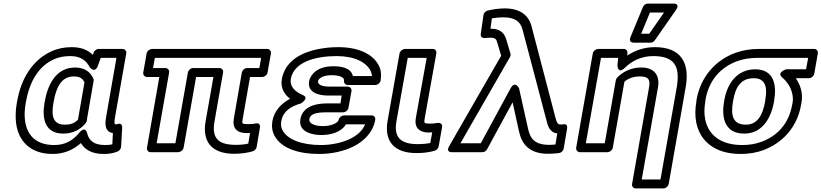

<svg xmlns="http://www.w3.org/2000/svg" viewBox="-20 -827 4599 1075"><path d="M373 -513C434 -513 463 -487 483 -450C483 -450 512 -412 529 -461L544 -503H632L574 -171C569 -143 562 -89 612 -82L609 -19C598 -16 586 -15 568 -15C505 -15 478 -40 468 -81C468 -81 459 -125 425 -85C391 -44 350 -15 284 -15C176 -15 130 -75 120 -153C116 -182 118 -214 124 -250L126 -260C147 -377 200 -458 282 -495C308 -507 339 -513 373 -513ZM382 -563C342 -563 304 -556 269 -540C162 -492 98 -387 76 -260L74 -250C67 -210 66 -172 70 -138C82 -43 144 35 275 35C341 35 393 10 433 -26C455 12 497 35 559 35C589 35 612 32 639 21C649 17 657 6 658 -5L664 -111C666 -145 637 -132 633 -131H630C621 -131 618 -134 624 -171L687 -528C689 -539 681 -553 666 -553H532C521 -553 508 -544 504 -532L499 -520C474 -546 436 -563 382 -563ZM503 -386C488 -421 457 -449 400 -449C288 -449 245 -342 231 -260L229 -250C215 -169 228 -79 334 -79C389 -79 431 -102 460 -138C463 -142 465 -147 466 -151C468 -160 468 -167 469 -171L504 -373C505 -377 505 -382 503 -386ZM453 -366 419 -171C418 -166 417 -163 417 -158C401 -140 381 -129 343 -129C278 -129 266 -175 279 -250L281 -260C295 -341 326 -399 392 -399C429 -399 442 -387 453 -366Z M1300 -16C1198 -16 1165 -57 1181 -147L1229 -421C1232 -436 1220 -446 1209 -446H1061C1046 -446 1034 -432 1032 -421L962 -25H857L927 -421C930 -436 917 -446 906 -446H837L847 -503H1442L1432 -446H1364C1349 -446 1336 -432 1334 -421L1289 -162C1280 -109 1307 -82 1360 -82H1380L1370 -23C1349 -18 1327 -16 1300 -16ZM1291 34C1330 34 1364 29 1395 20C1405 17 1415 7 1417 -4L1435 -111C1441 -144 1411 -136 1408 -135C1400 -133 1385 -132 1369 -132C1334 -132 1334 -134 1339 -162L1380 -396H1449C1460 -396 1475 -406 1478 -421L1497 -528C1499 -539 1491 -553 1476 -553H831C820 -553 804 -543 801 -528L782 -421C780 -410 788 -396 803 -396H872L803 0C801 11 808 25 823 25H978C989 25 1005 15 1008 0L1078 -396H1175L1131 -147C1111 -31 1168 34 1291 34Z M1917 -131H2024C2010 -95 1980 -70 1945 -52C1903 -30 1840 -15 1777 -15C1668 -15 1590 -46 1562 -97C1554 -112 1551 -128 1555 -149C1564 -202 1605 -231 1665 -248C1665 -248 1715 -278 1675 -295C1632 -313 1601 -344 1608 -384C1625 -482 1750 -513 1865 -513C1964 -513 2031 -479 2055 -430C2059 -421 2062 -411 2063 -401H1956C1944 -450 1886 -456 1846 -456C1800 -456 1752 -444 1725 -405C1718 -395 1713 -384 1711 -373C1699 -307 1767 -292 1818 -292H1893L1886 -248H1811C1755 -248 1675 -235 1662 -160C1649 -89 1727 -71 1778 -71C1832 -71 1890 -86 1917 -131ZM1802 -198H1902C1913 -198 1928 -208 1931 -223L1948 -317C1950 -328 1942 -342 1927 -342H1827C1774 -342 1758 -357 1761 -373C1761 -375 1762 -378 1765 -382C1774 -394 1797 -406 1837 -406C1887 -406 1909 -391 1906 -376C1904 -365 1912 -351 1927 -351H2082C2093 -351 2108 -361 2111 -376C2116 -406 2114 -434 2102 -458C2068 -527 1983 -563 1874 -563C1834 -563 1796 -559 1761 -552C1675 -535 1577 -490 1558 -384C1549 -334 1573 -298 1604 -274C1557 -249 1516 -209 1505 -149C1500 -119 1504 -91 1517 -67C1556 5 1653 35 1768 35C1839 35 1908 19 1961 -8C2014 -35 2068 -83 2081 -156C2083 -167 2076 -181 2061 -181H1906C1895 -181 1879 -171 1876 -156C1875 -153 1875 -151 1872 -148C1860 -134 1831 -121 1787 -121C1734 -121 1708 -140 1712 -160C1716 -185 1742 -198 1802 -198Z M2320 -20C2219 -20 2184 -61 2200 -150L2263 -503H2369L2308 -165C2299 -112 2328 -85 2380 -85C2387 -85 2394 -86 2400 -86L2389 -26C2367 -22 2347 -20 2320 -20ZM2311 30C2350 30 2382 26 2414 17C2424 14 2434 4 2436 -7L2455 -114C2459 -136 2441 -140 2431 -139L2411 -136C2404 -135 2397 -135 2388 -135C2354 -135 2353 -138 2358 -165L2423 -528C2425 -542 2417 -553 2403 -553H2247C2236 -553 2220 -543 2217 -528L2150 -150C2130 -34 2189 30 2311 30Z M2734 -724C2755 -728 2775 -730 2796 -730C2868 -730 2894 -704 2906 -660L3041 -148C3046 -129 3055 -85 3100 -80L3090 -18C3080 -17 3068 -16 3056 -16C2972 -16 2948 -52 2936 -109L2886 -333C2886 -333 2864 -378 2839 -333L2672 -25H2558L2835 -507C2839 -514 2840 -521 2838 -527L2814 -608C2804 -641 2780 -666 2732 -666H2726ZM3126 -130H3116C3103 -130 3096 -143 3090 -168L2956 -680C2940 -741 2893 -780 2805 -780C2771 -780 2738 -774 2711 -768C2701 -766 2689 -756 2687 -743L2672 -638C2669 -618 2684 -613 2695 -614C2706 -615 2714 -616 2724 -616C2754 -616 2759 -608 2765 -586L2786 -515L2495 -9C2473 29 2513 25 2513 25H2681C2691 25 2702 19 2707 9L2850 -254L2886 -91C2901 -21 2943 34 3048 34C3074 34 3093 32 3110 30C3121 29 3134 18 3136 5L3155 -106C3161 -140 3133 -130 3126 -130Z M3571 -449C3514 -449 3468 -426 3436 -393C3432 -389 3429 -383 3428 -378L3366 -25H3260L3345 -503H3441L3437 -461C3437 -461 3439 -409 3478 -447C3516 -484 3568 -513 3638 -513C3758 -513 3789 -454 3769 -338L3678 178H3573L3664 -338C3676 -406 3642 -449 3571 -449ZM3562 -399C3610 -399 3622 -383 3614 -338L3519 203C3517 214 3524 228 3539 228H3695C3706 228 3721 218 3724 203L3819 -338C3843 -472 3796 -563 3647 -563C3587 -563 3536 -545 3492 -516L3493 -530C3494 -542 3486 -553 3473 -553H3329C3318 -553 3302 -543 3299 -528L3206 0C3204 11 3212 25 3227 25H3382C3393 25 3408 15 3411 0L3476 -369C3495 -386 3523 -399 3562 -399ZM3619 -757H3698L3615 -638H3570ZM3608 -807C3597 -807 3585 -800 3580 -788L3510 -619C3498 -590 3523 -588 3529 -588H3622C3631 -588 3640 -593 3646 -601L3764 -770C3792 -811 3748 -807 3748 -807Z M4493 -439H4382C4382 -439 4327 -422 4359 -394C4390 -367 4412 -333 4418 -290C4420 -277 4420 -263 4417 -249L4415 -239C4396 -133 4331 -65 4243 -33C4211 -21 4176 -15 4136 -15C4008 -15 3944 -77 3928 -161C3922 -191 3923 -223 3929 -259L3930 -269C3950 -381 4017 -452 4109 -485C4142 -497 4179 -503 4221 -503H4505ZM4436 -389H4510C4521 -389 4536 -399 4539 -414L4559 -528C4561 -539 4554 -553 4539 -553H4229C4183 -553 4140 -546 4100 -532C3988 -492 3903 -399 3880 -269L3879 -259C3872 -218 3871 -179 3878 -143C3898 -39 3980 35 4127 35C4172 35 4214 28 4253 14C4359 -25 4443 -113 4465 -239L4467 -249C4478 -310 4459 -354 4436 -389ZM4209 -439C4103 -439 4051 -354 4036 -269L4034 -259C4019 -172 4035 -79 4147 -79C4256 -79 4300 -179 4314 -259L4315 -269C4329 -349 4314 -439 4209 -439ZM4200 -389C4264 -389 4278 -342 4265 -269L4264 -259C4250 -181 4220 -129 4156 -129C4084 -129 4070 -179 4084 -259L4086 -269C4099 -343 4131 -389 4200 -389Z"/></svg>

Font: Asimov
Style: WidOuIt
Weight: 500
Designer: Google
Version: Version 2.000980; 2014